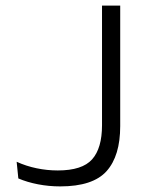

<svg xmlns="http://www.w3.org/2000/svg" viewBox="-20 -659 538 686"><path d="M195 7Q154.5 7 115.8 -0.5Q77 -8 45.5 -21.5L39.5 -81Q73.5 -65.5 110.8 -57.8Q148 -50 186.5 -50Q274 -50 309.2 -89.8Q344.5 -129.5 344.5 -211.5V-639H409.5V-208.5Q409.5 -102 360.8 -47.5Q312 7 195 7Z"/></svg>

Font: Anek Gujarati SemiExpanded Light
Style: Regular
Weight: 300
Width: 6
Designer: Mrunmayee Ghaisas (Gujarati), Yesha Goshar (Latin)
Foundry: Ek Type
Version: Version 1.003